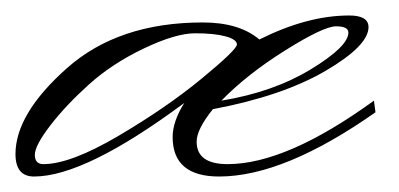

<svg xmlns="http://www.w3.org/2000/svg" viewBox="-63 -210 515 248"><path d="M387 -168Q387 -176 371 -176Q355 -176 305.5 -145Q256 -114 223 -80Q290 -91 338.5 -120.5Q387 -150 387 -168ZM-7 2Q28 2 90 -34.5Q152 -71 197.5 -108.5Q243 -146 243 -152.5Q243 -159 228.5 -163Q214 -167 189 -167Q164 -167 123 -147.5Q82 -128 52 -101Q22 -74 2 -48Q-18 -22 -18 -10Q-18 2 -7 2ZM191 -27Q191 2 231 2Q307 2 420 -80L422 -65Q304 18 220 18Q160 18 160 -33Q160 -53 175 -77Q47 18 -19 18Q-43 18 -43 -11Q-43 -63 23.5 -122Q90 -181 199 -181Q246 -181 272 -159Q334 -190 388 -190Q413 -190 413 -175Q413 -151 357.5 -118.5Q302 -86 212 -69Q191 -43 191 -27Z"/></svg>

Font: Monsieur La Doulaise
Style: Regular
Weight: 400
Designer: Alejandro Paul
Foundry: Alejandro Paul
Version: Version 1.000